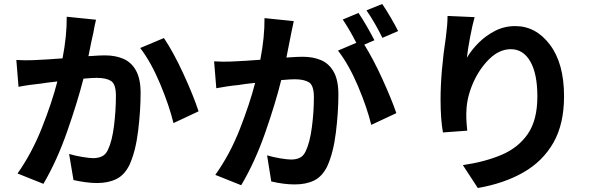

<svg xmlns="http://www.w3.org/2000/svg" viewBox="-20 -885 3040 964"><path d="M315 -801 462 -786Q454 -752 448 -717Q446 -710 445 -704Q442 -691 439 -677Q432 -642 424 -603Q433 -604 441 -604Q482 -607 507 -607Q560 -607 600 -589.5Q640 -572 663 -530.5Q686 -489 686 -418Q686 -330 673.5 -227.5Q661 -125 630 -57Q605 -6 564 14Q523 34 467 34Q439 34 407 29.5Q375 25 349 19L327 -112Q357 -103 393 -97Q429 -91 448 -91Q473 -91 492 -100Q511 -109 522 -133Q543 -177 552.5 -254Q562 -331 562 -404Q562 -463 537.5 -478.5Q513 -494 466 -494Q445 -494 410 -491Q405 -490 399 -490Q369 -373 317.5 -225.5Q266 -78 198 38L68 -14Q140 -116 190.5 -243.5Q241 -371 268 -476Q212 -470 183 -465Q160 -463 128.5 -458.5Q97 -454 73 -449L62 -584Q105 -581 148 -583Q158 -584 167 -584Q216 -586 294 -592Q316 -706 315 -801ZM684 -644 803 -694Q851 -623 901.5 -513Q952 -403 977 -326L851 -267Q830 -354 784.5 -463Q739 -572 684 -644Z M1979 -729 1900 -695Q1884 -728 1862.5 -765.5Q1841 -803 1820 -833L1899 -865Q1919 -836 1942 -796.5Q1965 -757 1979 -729ZM1308 -794 1455 -779Q1451 -757 1445 -732Q1441 -714 1438 -697Q1429 -652 1418 -596Q1425 -596 1432 -597Q1474 -600 1500 -600Q1553 -600 1593 -582.5Q1633 -565 1656 -523.5Q1679 -482 1679 -411Q1679 -323 1666.5 -220.5Q1654 -118 1623 -50Q1598 1 1557.5 21Q1517 41 1460 41Q1405 41 1342 26L1321 -105Q1351 -96 1387 -90Q1423 -84 1442 -84Q1467 -84 1485.5 -93Q1504 -102 1515 -126Q1536 -170 1546 -247Q1556 -324 1556 -397Q1556 -456 1531.5 -471.5Q1507 -487 1460 -487Q1440 -487 1406 -484Q1399 -484 1392 -483Q1363 -366 1311.5 -218.5Q1260 -71 1191 45L1061 -7Q1134 -109 1184 -236.5Q1234 -364 1261 -469Q1205 -463 1176 -458Q1153 -456 1122 -451.5Q1091 -447 1066 -442L1055 -577Q1099 -574 1141 -576Q1150 -577 1160 -577Q1209 -579 1287 -585Q1309 -699 1308 -794ZM1860 -683 1809 -661Q1855 -587 1900.5 -487Q1946 -387 1970 -317L1844 -258Q1823 -345 1777.5 -452.5Q1732 -560 1677 -631L1769 -670Q1737 -733 1701 -787L1780 -820Q1800 -791 1822.5 -751.5Q1845 -712 1860 -683Z M2227 -805 2363 -799Q2352 -760 2340.5 -699.5Q2329 -639 2324 -595Q2347 -634 2383 -670Q2419 -706 2465.5 -730Q2512 -754 2567 -754Q2671 -754 2741.5 -660Q2812 -566 2812 -402Q2812 -262 2758.5 -168.5Q2705 -75 2608 -19.5Q2511 36 2379 59L2304 -56Q2414 -72 2498 -107.5Q2582 -143 2630 -212.5Q2678 -282 2678 -401Q2678 -515 2642.5 -576.5Q2607 -638 2545 -638Q2487 -638 2437 -589Q2387 -540 2356 -470Q2325 -400 2322 -333Q2319 -295 2326 -229L2204 -220Q2192 -286 2192 -385Q2192 -523 2219 -701Q2227 -763 2227 -805Z"/></svg>

Font: Source Han Sans CN Bold
Style: Bold
Weight: 700
Designer: Ryoko NISHIZUKA 西塚涼子 (kana & ideographs); Paul D. Hunt (Latin, Greek & Cyrillic); Wenlong ZHANG 张文龙 (bopomofo); Sandoll 
Foundry: Adobe Systems Incorporated
Version: Version 1.00;May 30, 2023;FontCreator 11.5.0.2422 32-bit